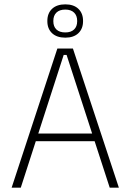

<svg xmlns="http://www.w3.org/2000/svg" viewBox="-20 -862 600 882"><path d="M33.5 0 243.5 -639H315L526 0H484L286 -609.5H272.5L75.5 0ZM133 -213.5V-248.5H426V-213.5ZM197.5 -764.5V-766Q197.5 -801 219.2 -821.5Q241 -842 280 -842Q318.5 -842 340 -821.5Q361.5 -801 361.5 -766V-764.5Q361.5 -730 340 -709.5Q318.5 -689 280 -689Q241 -689 219.2 -709.5Q197.5 -730 197.5 -764.5ZM225 -764.5Q225 -740 239.2 -726.5Q253.5 -713 280 -713Q306 -713 320.2 -726.5Q334.5 -740 334.5 -764.5V-766Q334.5 -790.5 320.2 -804.2Q306 -818 280 -818Q253.5 -818 239.2 -804.2Q225 -790.5 225 -766Z"/></svg>

Font: Anek Telugu Medium ExtraLight
Style: Regular
Weight: 250
Version: Version 1.003